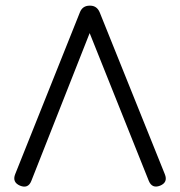

<svg xmlns="http://www.w3.org/2000/svg" viewBox="-20 -676 652 696"><path d="M52.5 -3Q23.5 -15.5 35 -44.5L269.5 -631Q279 -655.5 305 -655.5H307.5Q331.5 -655 341.5 -631L577.5 -44.5Q589.5 -15 560.5 -3Q531.5 8.5 519.5 -20L305 -556L93.5 -20Q82 9 52.5 -3Z"/></svg>

Font: Jura Light Medium
Style: Regular
Weight: 500
Version: Version 5.106